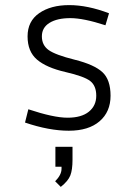

<svg xmlns="http://www.w3.org/2000/svg" viewBox="-20 -503 540 752"><path d="M78 -23 91 -75Q190 -42 244.5 -42Q299 -42 328 -65.5Q357 -89 357 -128Q357 -167 333.5 -185.5Q310 -204 236 -221Q162 -238 125 -269.5Q88 -301 88 -360.5Q88 -420 133.5 -451.5Q179 -483 251 -483Q323 -483 407 -451L393 -404Q307 -432 255.5 -432Q204 -432 174 -413.5Q144 -395 144 -360.5Q144 -326 170.5 -307Q197 -288 273 -269Q349 -250 381 -220.5Q413 -191 413 -128Q413 -65 370 -28Q327 9 249.5 9Q172 9 78 -23ZM196 207Q221 182 221 158V150H197V72H264V123Q264 162 255.5 184Q247 206 218 229Z"/></svg>

Font: Lekton
Style: Regular
Weight: 400
Designer: Paolo Mazzetti, Luciano Perondi, Raffaele Flato, Elena Papassissa, Emilio Macchia, Michela Povoleri, Tobias Seemiller, R
Version: Version 34.000